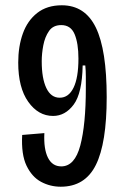

<svg xmlns="http://www.w3.org/2000/svg" viewBox="-20 -693 478 727"><path d="M210 14Q170 14 135.5 -4.5Q101 -23 80.5 -65.5Q60 -108 64 -182L148 -189Q145 -129 161.5 -96Q178 -63 212 -63Q263 -63 284 -142Q305 -221 305 -359Q305 -380 305 -402.5Q305 -425 303 -445H293Q291 -340 259 -297Q227 -254 181 -254Q125 -254 87 -307.5Q49 -361 49 -456Q49 -517 66.5 -566Q84 -615 121 -644Q158 -673 214 -673Q302 -673 343 -588.5Q384 -504 384 -325Q384 -151 343 -68.5Q302 14 210 14ZM206 -323Q240 -323 258.5 -361Q277 -399 277 -471Q277 -529 262.5 -563.5Q248 -598 212 -598Q181 -598 165.5 -575.5Q150 -553 144 -521.5Q138 -490 138 -461Q138 -396 155.5 -359.5Q173 -323 206 -323Z"/></svg>

Font: Bricolage Grotesque 10pt Condensed
Style: Regular
Weight: 400
Width: 3
Designer: Mathieu Triay
Foundry: Atelier Triay
Version: Version 1.000; ttfautohint (v1.8.4.7-5d5b);gftools[0.9.29]